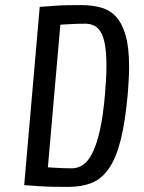

<svg xmlns="http://www.w3.org/2000/svg" viewBox="-20 -727 566 754"><path d="M392 -354Q398 -422 398 -468Q398 -520 392 -552.5Q386 -585 374.5 -603Q363 -621 347.5 -627.5Q332 -634 314 -634Q300 -634 283.5 -633.5Q267 -633 252 -632Q234 -631 217 -630L168 -70Q183 -69 200 -68Q214 -67 230.5 -66.5Q247 -66 263 -66Q286 -66 306.5 -80Q327 -94 343.5 -127.5Q360 -161 372.5 -216.5Q385 -272 392 -354ZM482 -361Q472 -249 454 -177.5Q436 -106 407.5 -65Q379 -24 339.5 -8.5Q300 7 248 7Q219 7 188.5 6.5Q158 6 132 4Q102 2 75 0L136 -700Q163 -702 191 -704Q215 -706 243.5 -706.5Q272 -707 298 -707Q341 -707 376 -697.5Q411 -688 435.5 -661.5Q460 -635 473.5 -587.5Q487 -540 487 -463Q487 -440 485.5 -415Q484 -390 482 -361Z"/></svg>

Font: Share
Style: Italic
Weight: 400
Version: Version 1.002